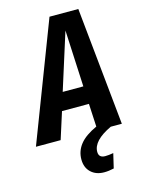

<svg xmlns="http://www.w3.org/2000/svg" viewBox="-179 -770 808 1088"><g transform="rotate(-15 225.0 -226.0)"><path d="M285 118Q285 153 323 153Q343 153 371 148L351 233Q321 240 294 240Q246 240 216.5 212Q187 184 187 136Q187 87 218 48Q249 9 317 -22L310 -157H152L102 0H-43L222 -692H391L461 0H396Q285 52 285 118ZM184 -261H305L289 -593Z"/></g></svg>

Font: Fira Sans Extra Condensed SemiBold
Style: Italic
Weight: 600
Width: 3
Italic angle: -8°
Designer: Carrois Corporate & Edenspiekermann AG
Foundry: Carrois Corporate GbR & Edenspiekermann AG
Version: Version 4.203